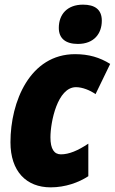

<svg xmlns="http://www.w3.org/2000/svg" viewBox="-20 -796 494 826"><path d="M315 -607C385 -607 418 -652 418 -707C418 -756 387 -776 337 -776C269 -776 233 -734 233 -676C233 -630 263 -607 315 -607ZM198 10C261 10 319 -11 360 -38V-178C315 -148 277 -132 242 -132C213 -132 197 -155 197 -205C197 -271 227 -421 307 -421C334 -421 367 -408 391 -391L454 -521C409 -549 362 -563 303 -563C109 -563 25 -359 25 -184C25 -59 93 10 198 10Z"/></svg>

Font: Noto Sans Condensed Black
Style: Italic
Weight: 900
Width: 3
Italic angle: -12°
Designer: Monotype Design Team
Foundry: Monotype Imaging Inc.
Version: Version 2.013